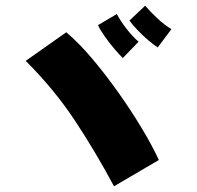

<svg xmlns="http://www.w3.org/2000/svg" viewBox="-20 -757 690 672"><path d="M532 -591Q521 -598 501 -614.5Q481 -631 462 -651Q443 -671 433 -685L488 -737Q504 -718 529.5 -694Q555 -670 580 -655ZM410 -554Q400 -563 382 -584Q364 -605 347 -629Q330 -653 323 -669L389 -708Q400 -686 421.5 -658Q443 -630 465 -611ZM379 -105Q312 -230 240.5 -337.5Q169 -445 70 -544L212 -644Q255 -608 302 -552.5Q349 -497 394 -433.5Q439 -370 476 -308.5Q513 -247 536 -197Z"/></svg>

Font: Mochiy Pop P One
Style: Regular
Weight: 400
Designer: FONTDASU
Foundry: FONTDASU / Google Inc. / Adobe
Version: Version 2.000